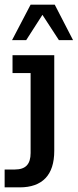

<svg xmlns="http://www.w3.org/2000/svg" viewBox="-47 -637 335 828"><path d="M-27 171V94H17Q52 94 68.5 76.5Q85 59 85 23V-322H7V-399H187V13Q187 92 149 131.5Q111 171 38 171ZM5 -464 85 -617H189L268 -464H207L136 -573L66 -464Z"/></svg>

Font: Rokkitt SemiBold SemiBold
Style: Regular
Weight: 600
Version: Version 3.103